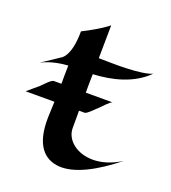

<svg xmlns="http://www.w3.org/2000/svg" viewBox="-152 -784 800 896"><g transform="rotate(20 247.5 -336.0)"><path d="M518 -112C469 -81 421 -68 380 -68C300 -68 243 -116 242 -173V-261H270C282 -261 315 -298 324 -305C332 -312 364 -349 376 -351H243C243 -381 243 -412 244 -443C338 -448 438 -471 509 -542C459 -518 312 -522 312 -522C312 -522 280 -522 245 -523L247 -687C247 -687 215 -658 124 -612C124 -482 77 -465 77 -465C77 -465 32 -434 -7 -409C41 -434 95 -440 123 -442C122 -408 122 -378 122 -351H84C71 -351 39 -314 30 -306C22 -300 -23 -261 -23 -261H120C118 -209 117 -182 117 -182C114 -44 169 10 244 15C319 20 416 -30 518 -112Z"/></g></svg>

Font: Eagle Lake
Style: Regular
Weight: 400
Designer: Astigmatic (AOETI)
Foundry: Astigmatic (AOETI)
Version: Version 1.000